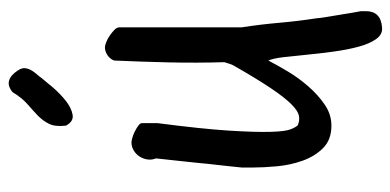

<svg xmlns="http://www.w3.org/2000/svg" viewBox="-254 -536 919 452"><g transform="rotate(-90 206.0 -309.5)"><path d="M290 -137.7Q279.3 -117.2 264.2 -91.8Q249 -66.4 229 -43.5Q209 -20.5 186 -4.9Q163.1 10.7 136.7 10.7Q103.5 10.7 84 -8.8Q64.5 -28.3 54.2 -57.1Q43.9 -85.9 41 -117.7Q38.1 -149.4 38.1 -174.8V-200.2Q39.1 -208 40.5 -223.6Q42 -239.3 44.4 -259.3Q46.9 -279.3 48.8 -301.3Q50.8 -323.2 53.2 -343.3Q55.7 -363.3 57.1 -378.9Q58.6 -394.5 59.6 -402.3Q55.7 -412.1 57.1 -422.4Q58.6 -432.6 64 -440.9Q69.3 -449.2 78.1 -454.6Q86.9 -460 97.7 -460Q100.6 -460 107.9 -458Q115.2 -456.1 123 -452.1Q130.9 -448.2 136.7 -443.8Q142.6 -439.5 142.6 -435.5V-398.4Q128.9 -293 125 -230.5Q121.1 -168 122.1 -133.3Q123 -98.6 127.9 -85.9Q132.8 -73.2 137.7 -68.4Q149.4 -63.5 160.6 -65.9Q171.9 -68.4 187.5 -84Q203.1 -99.6 225.1 -132.3Q247.1 -165 278.3 -219.7Q280.3 -222.7 282.7 -230.5Q285.2 -238.3 286.1 -241.2Q284.2 -305.7 285.6 -371.1Q287.1 -436.5 290 -501Q293.9 -510.7 302.7 -516.6Q311.5 -522.5 321.3 -522.5Q325.2 -522.5 333 -519.5Q340.8 -516.6 348.6 -511.2Q356.4 -505.9 362.3 -500Q368.2 -494.1 368.2 -488.3V-200.2Q375 -156.2 378.9 -111.8Q382.8 -67.4 389.6 -23.4Q389.6 -18.6 392.1 -3.4Q394.5 11.7 397.5 29.3Q400.4 46.9 402.8 61.5Q405.3 76.2 406.2 80.1V91.8Q406.2 127 368.2 129.9Q351.6 131.8 340.3 115.7Q329.1 99.6 322.3 73.7Q315.4 47.9 311 15.6Q306.6 -16.6 303.7 -46.9Q300.8 -77.1 297.9 -102.1Q294.9 -127 290 -137.7ZM136.7 -614.3Q133.8 -639.6 141.1 -654.3Q148.4 -668.9 160.6 -680.7Q172.9 -692.4 187.5 -705.1Q202.1 -717.8 215.8 -740.2Q230.5 -752 243.2 -748Q255.9 -744.1 266.6 -727.5Q272.5 -718.8 272 -711.4Q271.5 -704.1 267.6 -696.8Q263.7 -689.5 258.3 -683.6Q252.9 -677.7 249 -671.9Q241.2 -662.1 226.6 -645Q211.9 -627.9 195.3 -614.7Q178.7 -601.6 162.6 -598.6Q146.5 -595.7 136.7 -614.3Z"/></g></svg>

Font: Covered By Your Grace
Style: Regular
Weight: 400
Designer: Kimberly Geswein
Foundry: Kimberly Geswein
Version: Version 1.0